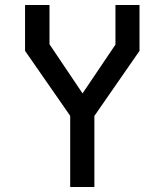

<svg xmlns="http://www.w3.org/2000/svg" viewBox="-20 -750 660 770"><path d="M261.5 0H358.5V-285L539.5 -546V-730H443V-571L311 -375.5L178.5 -572.5V-730H80.5V-546L261.5 -285.5Z"/></svg>

Font: FontWithASyntaxHighlighterNightOwl
Style: Regular
Weight: 400
Designer: Riley Cran & the Lettermatic Team
Foundry: Lettermatic
Version: Version 1.000 (FontWithASyntaxHighlighterNightOwl)